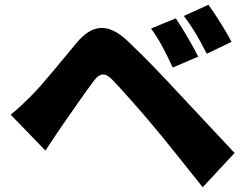

<svg xmlns="http://www.w3.org/2000/svg" viewBox="-20 -779 1040 807"><path d="M719 -702 615 -659C654 -604 674 -564 706 -495L813 -541C791 -586 749 -657 719 -702ZM856 -759 753 -712C792 -659 814 -622 849 -553L953 -603C931 -647 887 -716 856 -759ZM25 -297 171 -146C190 -175 215 -213 239 -248C277 -302 340 -394 375 -440C400 -473 422 -474 451 -445C484 -411 570 -315 629 -244C685 -177 767 -73 832 8L966 -136C889 -218 785 -329 718 -401C657 -467 586 -541 515 -608C432 -686 366 -675 303 -600C231 -514 158 -423 114 -379C81 -346 57 -323 25 -297Z"/></svg>

Font: Noto Sans KR Black
Style: Regular
Weight: 900
Designer: Ryoko NISHIZUKA 西塚涼子 (kana, bopomofo & ideographs); Paul D. Hunt (Latin, Greek & Cyrillic); Sandoll Communications 산돌커뮤니
Foundry: Adobe
Version: Version 2.004;hotconv 1.0.118;makeotfexe 2.5.65603